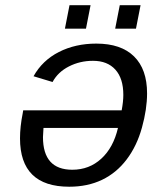

<svg xmlns="http://www.w3.org/2000/svg" viewBox="-20 -705 640 735"><path d="M445.8 -282.7Q452.1 -316.4 452.1 -341.8Q452.1 -404.8 421.6 -438.5Q391.1 -472.2 335.9 -472.2Q286.1 -472.2 243.9 -450.7Q201.7 -429.2 181.2 -391.1L108.4 -413.1Q142.1 -473.6 205.3 -505.9Q268.6 -538.1 348.6 -538.1Q443.4 -538.1 493.2 -489Q543 -439.9 543 -347.7Q543 -287.1 523.4 -216.6Q503.9 -146 464.8 -94.5Q425.8 -43 370.6 -16.6Q315.4 9.8 245.1 9.8Q56.6 9.8 56.6 -175.3Q56.6 -219.7 66.9 -271L68.8 -282.7ZM256.8 -55.2Q321.8 -55.2 367.9 -97.7Q414.1 -140.1 431.6 -215.3H146.5L144.5 -180.2Q144.5 -55.2 256.8 -55.2ZM420.9 -595.2 438.5 -685.1H518.1L500.5 -595.2ZM228.5 -595.2 246.1 -685.1H326.7L309.1 -595.2Z"/></svg>

Font: Liberation Mono
Style: Italic
Weight: 400
Italic angle: -12°
Monospace: yes
Designer: Steve Matteson
Foundry: Ascender Corporation
Version: Version 2.1.5